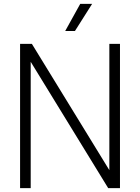

<svg xmlns="http://www.w3.org/2000/svg" viewBox="-20 -965 718 985"><path d="M83 0V-740H143.5L541 -92V-740H595.5V0H535L137.5 -648V0ZM314.5 -806 391.5 -945H452.5L364.5 -806Z"/></svg>

Font: Encode Sans Semi Condensed Light
Style: Regular
Weight: 300
Width: 4
Designer: Multiple Designers
Foundry: Impallari Type
Version: Version 3.000; ttfautohint (v1.8.3) -l 8 -r 50 -G 200 -x 14 